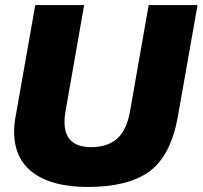

<svg xmlns="http://www.w3.org/2000/svg" viewBox="-20 -732 804 762"><path d="M328 10Q188 10 112 -46Q36 -102 36 -210Q36 -238 42 -270L120 -712H314L240 -290Q236 -270 236 -248Q236 -148 342 -148Q405 -148 443.5 -180.5Q482 -213 496 -290L570 -712H764L686 -270Q658 -114 573.5 -52Q489 10 328 10Z"/></svg>

Font: Creato Display Black
Style: Italic
Weight: 900
Italic angle: -10°
Version: Version 1.000